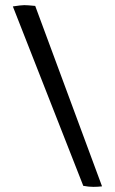

<svg xmlns="http://www.w3.org/2000/svg" viewBox="-20 -723 447 747"><path d="M377 2Q361 4 343 4Q325 4 304 0L30 -698Q62 -703 74.5 -703Q87 -703 117 -700Z"/></svg>

Font: Inika
Style: Regular
Weight: 400
Designer: Constanza Artigas Preller
Foundry: Constanza Artigas Preller
Version: Version 1.001